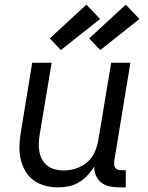

<svg xmlns="http://www.w3.org/2000/svg" viewBox="-20 -801 640 829"><path d="M230 8Q201 8 173.5 0.5Q146 -7 124 -23.5Q102 -40 88.5 -64Q75 -88 69 -115Q63 -142 64 -171.5Q65 -201 70 -230L119 -530H203L151 -218Q148 -199 147.5 -180Q147 -161 150.5 -143.5Q154 -126 163 -110.5Q172 -95 186 -84.5Q200 -74 218 -69.5Q236 -65 255 -65Q272 -65 289.5 -68.5Q307 -72 323.5 -79.5Q340 -87 354.5 -99Q369 -111 379 -126.5Q389 -142 395 -159Q401 -176 404 -193L460 -530H543L473 -104Q472 -96 473 -88.5Q474 -81 478.5 -75.5Q483 -70 490 -68Q497 -66 505 -66H523V8H493Q472 8 452 3.5Q432 -1 417 -13Q402 -25 394 -43.5Q386 -62 387 -82Q375 -62 358 -44Q341 -26 320 -13.5Q299 -1 276 3.5Q253 8 230 8ZM413 -585 365 -635 523 -781 582 -719ZM243 -585 195 -635 353 -781 412 -719Z"/></svg>

Font: Iosevka Curly Extended
Style: Italic
Weight: 400
Width: 7
Italic angle: -9°
Monospace: yes
Designer: Belleve Invis
Foundry: Belleve Invis
Version: Version 11.1.0; ttfautohint (v1.8.3)